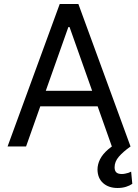

<svg xmlns="http://www.w3.org/2000/svg" viewBox="-20 -727 686 953"><path d="M17.6 0 276.4 -707H369.1L627.9 0H535.2L325.2 -592.8H319.3L109.4 0ZM503.9 -276.4V-199.2H141.6V-276.4ZM463.9 115.2Q463.9 88.9 476.6 63.5Q489.3 38.1 517.1 14.2Q544.9 -9.8 587.9 -29.3L627.9 0Q590.8 26.4 569.8 50.8Q548.8 75.2 548.8 103.5Q548.8 120.1 557.1 128.4Q565.4 136.7 585 136.7Q593.8 136.7 601.6 134.8Q609.4 132.8 617.2 130.9Q624 127.9 630.9 125L636.7 185.5Q624 194.3 605.5 200.2Q586.9 206.1 563.5 206.1Q519.5 206.1 492.2 182.1Q464.8 158.2 463.9 115.2Z"/></svg>

Font: Pretendard GOV Variable
Style: Regular
Weight: 400
Designer: Base glyphs from Inter by Rasmus Andersson; Hangul glyphs from Noto Sans CJK(Source Han Sans) by Jang Soo-young and Kang
Foundry: Kil Hyung-jin
Version: Version 1.307;Glyphs 3.2 (3192)